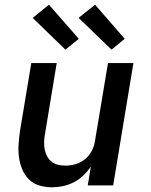

<svg xmlns="http://www.w3.org/2000/svg" viewBox="-20 -788 640 816"><path d="M201 8Q173 8 146.5 0Q120 -8 102 -26.5Q84 -45 74 -69.5Q64 -94 60.5 -121Q57 -148 59 -176Q61 -204 65 -232L113 -520H221L171 -217Q168 -201 167.5 -184.5Q167 -168 170 -153Q173 -138 180 -124.5Q187 -111 198.5 -101.5Q210 -92 225.5 -88Q241 -84 258 -84Q279 -84 301.5 -90.5Q324 -97 342 -112Q360 -127 370.5 -148Q381 -169 384 -191L439 -520H547L461 0H353L366 -80Q352 -59 333.5 -41.5Q315 -24 293 -13Q271 -2 247.5 3Q224 8 201 8ZM454 -577 314 -712 384 -768 510 -623ZM258 -577 119 -712 188 -768 315 -623Z"/></svg>

Font: Iosevka SS04 Semibold Extended
Style: Italic
Weight: 600
Width: 7
Italic angle: -9°
Monospace: yes
Designer: Belleve Invis
Foundry: Belleve Invis
Version: Version 19.0.0; ttfautohint (v1.8.4)